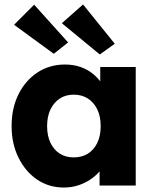

<svg xmlns="http://www.w3.org/2000/svg" viewBox="-20 -831 699 860"><path d="M32 -266Q32 -347 63 -409Q94 -471 148 -506.5Q202 -542 271 -542Q309 -542 340.5 -531Q372 -520 396 -500.5Q420 -481 437 -455.5Q454 -430 462 -401L429 -405V-531H588V0H426V-128L462 -129Q454 -101 436 -76Q418 -51 392 -32Q366 -13 334 -2Q302 9 266 9Q199 9 146.5 -26.5Q94 -62 63 -124.5Q32 -187 32 -266ZM431 -266Q431 -309 416 -340.5Q401 -372 374 -389.5Q347 -407 310 -407Q274 -407 247.5 -389.5Q221 -372 206 -340.5Q191 -309 191 -266Q191 -223 206 -191.5Q221 -160 247.5 -143Q274 -126 310 -126Q347 -126 374 -143Q401 -160 416 -191.5Q431 -223 431 -266ZM427 -587 257 -727 352 -811 494 -635ZM133 -810 285 -641 221 -590 43 -720Z"/></svg>

Font: Our Lexend
Style: Bold
Weight: 700
Designer: Bonnie Shaver-Troup, Thomas Jockin
Foundry: Lexend
Version: Version 1.007